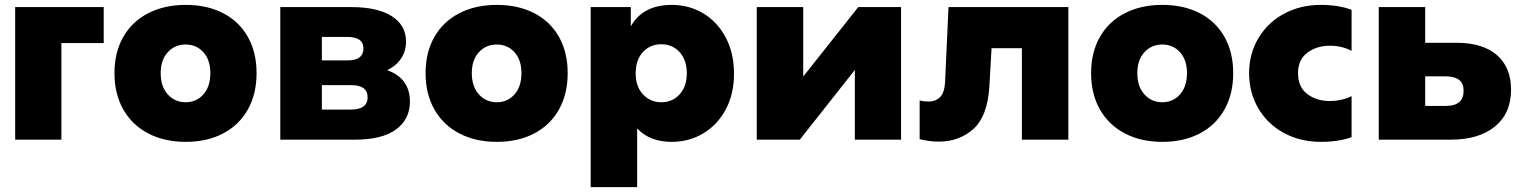

<svg xmlns="http://www.w3.org/2000/svg" viewBox="-20 -571 6230 785"><path d="M42 -542H404V-395H231V0H42Z M448 -272Q448 -357 484 -420Q520 -483 586 -517Q652 -551 739 -551Q827 -551 892.5 -517Q958 -483 993.5 -420Q1029 -357 1029 -272Q1029 -187 993.5 -123.5Q958 -60 892.5 -25.5Q827 9 739 9Q652 9 586 -25.5Q520 -60 484 -123.5Q448 -187 448 -272ZM840 -272Q840 -326 811.5 -357.5Q783 -389 739 -389Q695 -389 666 -357.5Q637 -326 637 -272Q637 -217 666 -185Q695 -153 739 -153Q783 -153 811.5 -185Q840 -217 840 -272Z M1126 -542H1417Q1523 -542 1581.5 -505Q1640 -468 1640 -401Q1640 -362 1620 -332Q1600 -302 1563 -284Q1609 -268 1632.5 -235.5Q1656 -203 1656 -156Q1656 -83 1599 -41.5Q1542 0 1431 0H1126ZM1483 -173Q1483 -223 1416 -223H1296V-123H1414Q1483 -123 1483 -173ZM1466 -373Q1466 -420 1400 -420H1296V-324H1400Q1466 -324 1466 -373Z M1720 -272Q1720 -357 1756 -420Q1792 -483 1858 -517Q1924 -551 2011 -551Q2099 -551 2164.5 -517Q2230 -483 2265.5 -420Q2301 -357 2301 -272Q2301 -187 2265.5 -123.5Q2230 -60 2164.5 -25.5Q2099 9 2011 9Q1924 9 1858 -25.5Q1792 -60 1756 -123.5Q1720 -187 1720 -272ZM2112 -272Q2112 -326 2083.5 -357.5Q2055 -389 2011 -389Q1967 -389 1938 -357.5Q1909 -326 1909 -272Q1909 -217 1938 -185Q1967 -153 2011 -153Q2055 -153 2083.5 -185Q2112 -217 2112 -272Z M2981 -270Q2981 -186 2947 -123Q2913 -60 2855 -25.5Q2797 9 2727 9Q2636 9 2585 -46V194H2395V-542H2559V-463Q2608 -551 2727 -551Q2797 -551 2855 -516.5Q2913 -482 2947 -418Q2981 -354 2981 -270ZM2579 -271Q2579 -217 2609 -185Q2639 -153 2684 -153Q2729 -153 2758.5 -185Q2788 -217 2788 -271Q2788 -326 2758.5 -358Q2729 -390 2684 -390Q2638 -390 2608.5 -358Q2579 -326 2579 -271Z M3074 -542H3264V-258L3489 -542H3664V0H3475V-285L3250 0H3074Z M4158 -374H4034L4025 -216Q4017 -94 3959 -43Q3901 8 3819 8Q3780 8 3740 -2V-160Q3757 -156 3775 -156Q3807 -156 3824.5 -175Q3842 -194 3844 -236L3858 -542H4348V0H4158Z M4441 -272Q4441 -357 4477 -420Q4513 -483 4579 -517Q4645 -551 4732 -551Q4820 -551 4885.5 -517Q4951 -483 4986.5 -420Q5022 -357 5022 -272Q5022 -187 4986.5 -123.5Q4951 -60 4885.5 -25.5Q4820 9 4732 9Q4645 9 4579 -25.5Q4513 -60 4477 -123.5Q4441 -187 4441 -272ZM4833 -272Q4833 -326 4804.5 -357.5Q4776 -389 4732 -389Q4688 -389 4659 -357.5Q4630 -326 4630 -272Q4630 -217 4659 -185Q4688 -153 4732 -153Q4776 -153 4804.5 -185Q4833 -217 4833 -272Z M5087 -272Q5087 -351 5125 -415Q5163 -479 5230 -515Q5297 -551 5380 -551Q5452 -551 5506 -531V-363Q5467 -384 5417 -384Q5363 -384 5325 -355.5Q5287 -327 5287 -272Q5287 -215 5325 -186.5Q5363 -158 5417 -158Q5441 -158 5465 -163.5Q5489 -169 5506 -178V-10Q5452 9 5380 9Q5297 9 5230 -27Q5163 -63 5125 -127.5Q5087 -192 5087 -272Z M5617 -542H5807V-396H5936Q6042 -396 6100 -346Q6158 -296 6158 -204Q6158 -108 6092.5 -54Q6027 0 5911 0H5617ZM5964 -200Q5964 -230 5946 -244Q5928 -258 5892 -259H5807V-138H5892Q5964 -138 5964 -200Z"/></svg>

Font: Chess Sans ExtraBold
Style: Regular
Weight: 800
Designer: Wolf Bōese
Foundry: Wolf Bōese
Version: Version 7.223